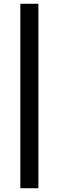

<svg xmlns="http://www.w3.org/2000/svg" viewBox="-20 -807 318 1020"><path d="M88 193V-787H184V193Z"/></svg>

Font: Repo Medium
Style: Regular
Weight: 500
Designer: Stefan Peev
Foundry: Context Ltd
Version: Version 1.502